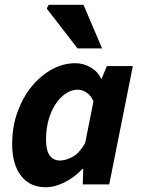

<svg xmlns="http://www.w3.org/2000/svg" viewBox="-20 -773 592 805"><path d="M171 12Q106 12 68.5 -35.5Q31 -83 31 -170Q31 -241 53 -302.5Q75 -364 112.5 -410Q150 -456 197.5 -482Q245 -508 296 -508Q330 -508 360 -490.5Q390 -473 404 -443H406L428 -496H537L438 0H327L329 -65H326Q293 -30 251.5 -9Q210 12 171 12ZM231 -100Q256 -100 284.5 -115.5Q313 -131 337 -173L372 -349Q360 -374 342 -385.5Q324 -397 306 -397Q280 -397 256 -381Q232 -365 213 -336.5Q194 -308 183.5 -270Q173 -232 173 -188Q173 -142 188.5 -121Q204 -100 231 -100ZM305 -570 176 -737 184 -753H330L408 -570Z"/></svg>

Font: Source Sans 3
Style: Bold Italic
Weight: 700
Italic angle: -11°
Designer: Paul D. Hunt
Foundry: Adobe
Version: Version 3.052;hotconv 1.1.0;makeotfexe 2.6.0